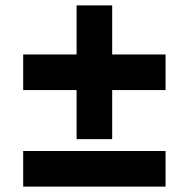

<svg xmlns="http://www.w3.org/2000/svg" viewBox="-20 -692 700 712"><path d="M264 -176H396V-358H594V-490H396V-672H264V-490H66V-358H264ZM66 0H594V-132H66Z"/></svg>

Font: Archivo Black
Style: Regular
Weight: 900
Designer: Hector Gatti
Foundry: Omnibus-Type
Version: Version 2.001